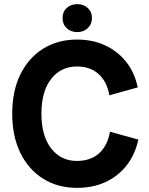

<svg xmlns="http://www.w3.org/2000/svg" viewBox="-20 -894 720 927"><path d="M352 13Q259 13 188.5 -31Q118 -75 78.5 -155.5Q39 -236 39 -345Q39 -455 78.5 -535Q118 -615 188.5 -659Q259 -703 352 -703Q427 -703 487.5 -675Q548 -647 589 -595.5Q630 -544 645 -472L508 -434Q496 -501 455.5 -537Q415 -573 351 -573Q274 -573 227 -513Q180 -453 180 -345Q180 -238 227 -177.5Q274 -117 351 -117Q417 -117 458 -153.5Q499 -190 511 -258L648 -220Q632 -147 591 -95Q550 -43 489.5 -15Q429 13 352 13ZM353 -739Q322 -739 302 -758Q282 -777 282 -807Q282 -837 302 -855.5Q322 -874 353 -874Q383 -874 403.5 -855.5Q424 -837 424 -807Q424 -777 403.5 -758Q383 -739 353 -739Z"/></svg>

Font: Radio Canada Big SemiBold
Style: Regular
Weight: 600
Designer: Étienne Aubert Bonn
Foundry: Coppers and Brasses
Version: Version 1.001